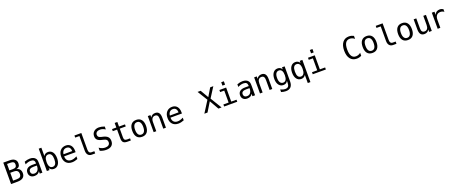

<svg xmlns="http://www.w3.org/2000/svg" viewBox="212 -2774 12075 5090"><g transform="rotate(-20 6250.0 -228.5)"><path d="M135.7 -288.1V-67.4H232.4Q303.7 -67.4 334.5 -92.3Q365.2 -117.2 365.2 -173.8Q365.2 -233.4 333 -260.7Q300.8 -288.1 232.4 -288.1ZM135.7 -537.1V-355.5H231.4Q290 -355.5 316.4 -377.9Q342.8 -400.4 342.8 -451.2Q342.8 -497.1 316.9 -517.1Q291 -537.1 231.4 -537.1ZM53.7 -604.5H232.4Q325.2 -604.5 375.5 -564.5Q425.8 -524.4 425.8 -451.2Q425.8 -395.5 399.4 -363.3Q373 -331.1 319.3 -323.2Q379.9 -314.5 413.1 -272.9Q446.3 -231.4 446.3 -166Q446.3 -83 392.6 -41.5Q338.9 0 232.4 0H53.7Z M793 -227.5H768.6Q703.1 -227.5 669.9 -205.1Q636.7 -182.6 636.7 -136.7Q636.7 -95.7 661.6 -72.8Q686.5 -49.8 730.5 -49.8Q792 -49.8 827.1 -92.8Q862.3 -135.7 863.3 -211.9V-227.5ZM937.5 -258.8V0H863.3V-67.4Q838.9 -26.4 802.7 -7.3Q766.6 11.7 714.8 11.7Q644.5 11.7 603.5 -27.3Q562.5 -66.4 562.5 -131.8Q562.5 -207 613.3 -246.6Q664.1 -286.1 762.7 -286.1H863.3V-297.9Q862.3 -352.5 835 -377Q807.6 -401.4 749 -401.4Q710.9 -401.4 671.9 -390.1Q632.8 -378.9 595.7 -358.4V-432.6Q636.7 -449.2 674.8 -457Q712.9 -464.8 749 -464.8Q804.7 -464.8 844.7 -448.2Q884.8 -431.6 909.2 -398.4Q924.8 -377.9 931.2 -348.1Q937.5 -318.4 937.5 -258.8Z M1357.4 -226.6Q1357.4 -312.5 1330.1 -356.9Q1302.7 -401.4 1248 -401.4Q1193.4 -401.4 1165.5 -356.9Q1137.7 -312.5 1137.7 -226.6Q1137.7 -140.6 1165.5 -95.7Q1193.4 -50.8 1248 -50.8Q1302.7 -50.8 1330.1 -95.2Q1357.4 -139.6 1357.4 -226.6ZM1137.7 -395.5Q1155.3 -428.7 1187 -446.8Q1218.8 -464.8 1259.8 -464.8Q1341.8 -464.8 1388.7 -401.9Q1435.5 -338.9 1435.5 -227.5Q1435.5 -116.2 1388.2 -52.2Q1340.8 11.7 1259.8 11.7Q1218.8 11.7 1187.5 -5.9Q1156.2 -23.4 1137.7 -56.6V0H1063.5V-630.9H1137.7Z M1950.2 -245.1V-209H1627V-207Q1627 -131.8 1666 -91.3Q1705.1 -50.8 1775.4 -50.8Q1811.5 -50.8 1850.1 -62.5Q1888.7 -74.2 1932.6 -97.7V-22.5Q1890.6 -5.9 1851.1 2.9Q1811.5 11.7 1774.4 11.7Q1668.9 11.7 1609.4 -51.8Q1549.8 -115.2 1549.8 -226.6Q1549.8 -335 1607.9 -399.9Q1666 -464.8 1763.7 -464.8Q1850.6 -464.8 1900.4 -405.8Q1950.2 -346.7 1950.2 -245.1ZM1876 -267.6Q1874 -333 1844.7 -367.2Q1815.4 -401.4 1759.8 -401.4Q1707 -401.4 1671.9 -365.7Q1636.7 -330.1 1630.9 -266.6Z M2266.6 -164.1Q2266.6 -114.3 2285.2 -88.9Q2303.7 -63.5 2338.9 -63.5H2426.8V0H2332Q2265.6 0 2228.5 -43Q2191.4 -85.9 2191.4 -164.1V-576.2H2072.3V-634.8H2266.6Z M2909.2 -584V-501Q2872.1 -525.4 2834.5 -537.6Q2796.9 -549.8 2758.8 -549.8Q2701.2 -549.8 2667.5 -522.5Q2633.8 -495.1 2633.8 -450.2Q2633.8 -409.2 2655.8 -388.2Q2677.7 -367.2 2738.3 -353.5L2781.2 -343.8Q2866.2 -323.2 2905.3 -280.8Q2944.3 -238.3 2944.3 -165Q2944.3 -79.1 2890.6 -33.7Q2836.9 11.7 2735.4 11.7Q2692.4 11.7 2649.4 2.4Q2606.4 -6.8 2563.5 -24.4V-112.3Q2609.4 -82 2650.9 -68.4Q2692.4 -54.7 2735.4 -54.7Q2796.9 -54.7 2831.1 -82.5Q2865.2 -110.4 2865.2 -160.2Q2865.2 -205.1 2841.8 -229Q2818.4 -252.9 2758.8 -265.6L2715.8 -276.4Q2630.9 -294.9 2592.8 -333.5Q2554.7 -372.1 2554.7 -436.5Q2554.7 -517.6 2609.4 -566.9Q2664.1 -616.2 2753.9 -616.2Q2789.1 -616.2 2827.6 -607.9Q2866.2 -599.6 2909.2 -584Z M3263.7 -583V-454.1H3432.6V-395.5H3263.7V-149.4Q3263.7 -98.6 3282.7 -79.1Q3301.8 -59.6 3348.6 -59.6H3432.6V0H3340.8Q3257.8 0 3223.1 -33.7Q3188.5 -67.4 3188.5 -149.4V-395.5H3067.4V-454.1H3188.5V-583Z M3750 -401.4Q3693.4 -401.4 3664.1 -356.9Q3634.8 -312.5 3634.8 -226.6Q3634.8 -140.6 3664.1 -95.7Q3693.4 -50.8 3750 -50.8Q3806.6 -50.8 3835.4 -95.7Q3864.3 -140.6 3864.3 -226.6Q3864.3 -312.5 3835.4 -356.9Q3806.6 -401.4 3750 -401.4ZM3750 -464.8Q3843.8 -464.8 3894 -403.3Q3944.3 -341.8 3944.3 -226.6Q3944.3 -110.4 3894.5 -49.3Q3844.7 11.7 3750 11.7Q3655.3 11.7 3605 -49.3Q3554.7 -110.4 3554.7 -226.6Q3554.7 -341.8 3605 -403.3Q3655.3 -464.8 3750 -464.8Z M4422.9 -281.2V0H4347.7V-281.2Q4347.7 -341.8 4326.2 -370.6Q4304.7 -399.4 4258.8 -399.4Q4207 -399.4 4178.7 -362.8Q4150.4 -326.2 4150.4 -255.9V0H4076.2V-454.1H4150.4V-385.7Q4170.9 -424.8 4204.6 -444.8Q4238.3 -464.8 4285.2 -464.8Q4354.5 -464.8 4388.7 -419.4Q4422.9 -374 4422.9 -281.2Z M4950.2 -245.1V-209H4627V-207Q4627 -131.8 4666 -91.3Q4705.1 -50.8 4775.4 -50.8Q4811.5 -50.8 4850.1 -62.5Q4888.7 -74.2 4932.6 -97.7V-22.5Q4890.6 -5.9 4851.1 2.9Q4811.5 11.7 4774.4 11.7Q4668.9 11.7 4609.4 -51.8Q4549.8 -115.2 4549.8 -226.6Q4549.8 -335 4607.9 -399.9Q4666 -464.8 4763.7 -464.8Q4850.6 -464.8 4900.4 -405.8Q4950.2 -346.7 4950.2 -245.1ZM4876 -267.6Q4874 -333 4844.7 -367.2Q4815.4 -401.4 4759.8 -401.4Q4707 -401.4 4671.9 -365.7Q4636.7 -330.1 4630.9 -266.6Z M5535.2 -604.5H5622.1L5754.9 -377L5890.6 -604.5H5979.5L5797.9 -320.3L5992.2 0H5903.3L5754.9 -259.8L5595.7 0H5506.8L5710 -320.3Z M6095.7 -454.1H6286.1V-57.6H6434.6V0H6064.5V-57.6H6211.9V-395.5H6095.7ZM6211.9 -630.9H6286.1V-536.1H6211.9Z M6793 -227.5H6768.6Q6703.1 -227.5 6669.9 -205.1Q6636.7 -182.6 6636.7 -136.7Q6636.7 -95.7 6661.6 -72.8Q6686.5 -49.8 6730.5 -49.8Q6792 -49.8 6827.1 -92.8Q6862.3 -135.7 6863.3 -211.9V-227.5ZM6937.5 -258.8V0H6863.3V-67.4Q6838.9 -26.4 6802.7 -7.3Q6766.6 11.7 6714.8 11.7Q6644.5 11.7 6603.5 -27.3Q6562.5 -66.4 6562.5 -131.8Q6562.5 -207 6613.3 -246.6Q6664.1 -286.1 6762.7 -286.1H6863.3V-297.9Q6862.3 -352.5 6835 -377Q6807.6 -401.4 6749 -401.4Q6710.9 -401.4 6671.9 -390.1Q6632.8 -378.9 6595.7 -358.4V-432.6Q6636.7 -449.2 6674.8 -457Q6712.9 -464.8 6749 -464.8Q6804.7 -464.8 6844.7 -448.2Q6884.8 -431.6 6909.2 -398.4Q6924.8 -377.9 6931.2 -348.1Q6937.5 -318.4 6937.5 -258.8Z M7422.9 -281.2V0H7347.7V-281.2Q7347.7 -341.8 7326.2 -370.6Q7304.7 -399.4 7258.8 -399.4Q7207 -399.4 7178.7 -362.8Q7150.4 -326.2 7150.4 -255.9V0H7076.2V-454.1H7150.4V-385.7Q7170.9 -424.8 7204.6 -444.8Q7238.3 -464.8 7285.2 -464.8Q7354.5 -464.8 7388.7 -419.4Q7422.9 -374 7422.9 -281.2Z M7861.3 -230.5Q7861.3 -314.5 7834 -357.9Q7806.6 -401.4 7754.9 -401.4Q7699.2 -401.4 7670.4 -357.9Q7641.6 -314.5 7641.6 -230.5Q7641.6 -146.5 7670.9 -102.5Q7700.2 -58.6 7754.9 -58.6Q7806.6 -58.6 7834 -102.5Q7861.3 -146.5 7861.3 -230.5ZM7935.5 -29.3Q7935.5 73.2 7887.7 126Q7839.8 178.7 7745.1 178.7Q7714.8 178.7 7681.2 172.9Q7647.5 167 7614.3 156.2V83Q7654.3 101.6 7686.5 110.4Q7718.8 119.1 7745.1 119.1Q7806.6 119.1 7834 86.4Q7861.3 53.7 7861.3 -17.6V-21.5V-72.3Q7843.8 -34.2 7813 -15.6Q7782.2 2.9 7737.3 2.9Q7658.2 2.9 7610.8 -60.5Q7563.5 -124 7563.5 -230.5Q7563.5 -336.9 7610.8 -400.9Q7658.2 -464.8 7737.3 -464.8Q7781.2 -464.8 7811.5 -447.3Q7841.8 -429.7 7861.3 -393.6V-452.1H7935.5Z M8143.6 -224.6Q8143.6 -137.7 8170.4 -93.8Q8197.3 -49.8 8252 -49.8Q8305.7 -49.8 8333.5 -94.2Q8361.3 -138.7 8361.3 -224.6Q8361.3 -311.5 8333.5 -355.5Q8305.7 -399.4 8252 -399.4Q8197.3 -399.4 8170.4 -355.5Q8143.6 -311.5 8143.6 -224.6ZM8361.3 -55.7Q8342.8 -22.5 8312 -4.4Q8281.2 13.7 8240.2 13.7Q8159.2 13.7 8111.3 -49.3Q8063.5 -112.3 8063.5 -222.7Q8063.5 -335.9 8110.8 -399.4Q8158.2 -462.9 8240.2 -462.9Q8280.3 -462.9 8311.5 -445.3Q8342.8 -427.7 8361.3 -393.6V-452.1H8435.5V173.8H8361.3Z M8595.7 -454.1H8786.1V-57.6H8934.6V0H8564.5V-57.6H8711.9V-395.5H8595.7ZM8711.9 -630.9H8786.1V-536.1H8711.9Z M9939.5 -21.5Q9908.2 -4.9 9875.5 3.4Q9842.8 11.7 9805.7 11.7Q9689.5 11.7 9625 -70.3Q9560.5 -152.3 9560.5 -301.8Q9560.5 -450.2 9625.5 -533.2Q9690.4 -616.2 9805.7 -616.2Q9842.8 -616.2 9875.5 -607.4Q9908.2 -598.6 9939.5 -583V-498Q9909.2 -523.4 9875 -536.6Q9840.8 -549.8 9805.7 -549.8Q9726.6 -549.8 9686.5 -488.3Q9646.5 -426.8 9646.5 -301.8Q9646.5 -177.7 9686.5 -116.2Q9726.6 -54.7 9805.7 -54.7Q9840.8 -54.7 9875.5 -67.4Q9910.2 -80.1 9939.5 -105.5Z M10250 -401.4Q10193.4 -401.4 10164.1 -356.9Q10134.8 -312.5 10134.8 -226.6Q10134.8 -140.6 10164.1 -95.7Q10193.4 -50.8 10250 -50.8Q10306.6 -50.8 10335.4 -95.7Q10364.3 -140.6 10364.3 -226.6Q10364.3 -312.5 10335.4 -356.9Q10306.6 -401.4 10250 -401.4ZM10250 -464.8Q10343.8 -464.8 10394 -403.3Q10444.3 -341.8 10444.3 -226.6Q10444.3 -110.4 10394.5 -49.3Q10344.7 11.7 10250 11.7Q10155.3 11.7 10105 -49.3Q10054.7 -110.4 10054.7 -226.6Q10054.7 -341.8 10105 -403.3Q10155.3 -464.8 10250 -464.8Z M10766.6 -164.1Q10766.6 -114.3 10785.2 -88.9Q10803.7 -63.5 10838.9 -63.5H10926.8V0H10832Q10765.6 0 10728.5 -43Q10691.4 -85.9 10691.4 -164.1V-576.2H10572.3V-634.8H10766.6Z M11250 -401.4Q11193.4 -401.4 11164.1 -356.9Q11134.8 -312.5 11134.8 -226.6Q11134.8 -140.6 11164.1 -95.7Q11193.4 -50.8 11250 -50.8Q11306.6 -50.8 11335.4 -95.7Q11364.3 -140.6 11364.3 -226.6Q11364.3 -312.5 11335.4 -356.9Q11306.6 -401.4 11250 -401.4ZM11250 -464.8Q11343.8 -464.8 11394 -403.3Q11444.3 -341.8 11444.3 -226.6Q11444.3 -110.4 11394.5 -49.3Q11344.7 11.7 11250 11.7Q11155.3 11.7 11105 -49.3Q11054.7 -110.4 11054.7 -226.6Q11054.7 -341.8 11105 -403.3Q11155.3 -464.8 11250 -464.8Z M11576.2 -171.9V-453.1H11650.4V-171.9Q11650.4 -110.4 11672.4 -81.5Q11694.3 -52.7 11739.3 -52.7Q11792 -52.7 11819.8 -89.8Q11847.7 -127 11847.7 -196.3V-453.1H11922.9V0H11847.7V-68.4Q11828.1 -28.3 11793.9 -8.3Q11759.8 11.7 11713.9 11.7Q11643.6 11.7 11609.9 -33.7Q11576.2 -79.1 11576.2 -171.9Z M12410.2 -360.4Q12386.7 -378.9 12361.8 -387.2Q12336.9 -395.5 12306.6 -395.5Q12237.3 -395.5 12200.7 -351.6Q12164.1 -307.6 12164.1 -225.6V0H12088.9V-454.1H12164.1V-364.3Q12182.6 -413.1 12221.2 -439Q12259.8 -464.8 12312.5 -464.8Q12340.8 -464.8 12364.3 -457.5Q12387.7 -450.2 12410.2 -436.5Z"/></g></svg>

Font: BabelStone Xiangqi Colour
Style: Regular
Weight: 400
Designer: Andrew West
Foundry: BabelStone
Version: Version 11.001 November 01, 2021